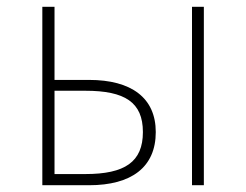

<svg xmlns="http://www.w3.org/2000/svg" viewBox="-20 -547 727 567"><path d="M105 0H243C368 0 440 -53 440 -157C440 -258 368 -311 243 -311H141V-527H105ZM547 0H582V-527H547ZM141 -33V-279H232C349 -279 402 -245 402 -157C402 -69 349 -33 232 -33Z"/></svg>

Font: SSpoqa Han Sans Neo Thin
Style: Regular
Weight: 100
Designer: [Spoqa Han Sans Neo] Dong-huui Kim  Younghwa Kang  Yujin Lee  [Noto Sans] Ryoko NISHIZUKA  (kana & ideographs); Paul D. 
Foundry: Spoqa (http://www.spoqa-han-sans.com)
Version: Version 1.000